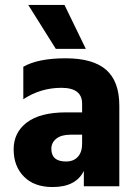

<svg xmlns="http://www.w3.org/2000/svg" viewBox="-20 -751 556 774"><path d="M326 -554H205L94 -731H240ZM192 3Q118 3 76.5 -39Q35 -81 35 -149Q35 -217 88.5 -257.5Q142 -298 247 -298H311V-333Q311 -397 227.5 -397Q144 -397 74 -351V-482Q134 -516 244.5 -516Q355 -516 408 -469.5Q461 -423 461 -325V0H318V-62Q286 3 192 3ZM246 -100Q277 -100 294 -119Q311 -138 311 -171V-208H264Q227 -208 207 -192Q187 -176 187 -151Q187 -100 246 -100Z"/></svg>

Font: Hind Kochi
Style: Bold
Weight: 700
Designer: Dhruvi Tolia
Foundry: Indian Type Foundry
Version: Version 0.702;PS 1.0;hotconv 1.0.81;makeotf.lib2.5.63406